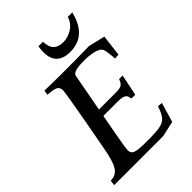

<svg xmlns="http://www.w3.org/2000/svg" viewBox="-248 -990 1106 1106"><g transform="rotate(-45 305.0 -437.0)"><path d="M16 0H415L510 -21C512 -27 545 -140 545 -140L516 -143C484 -52 465 -45 327 -45C237 -45 213 -52 213 -88C213 -113 254 -326 254 -326H366C412 -326 437 -321 438 -283L470 -282L497 -412H468C455 -374 440 -370 394 -370H262L305 -601C310 -627 359 -630 403 -630C443 -630 512 -623 524 -592C530 -576 534 -535 535 -512L565 -514L581 -645L480 -669C423 -667 319 -667 257 -667C206 -667 161 -668 117 -669L112 -640C174 -635 194 -629 194 -593C194 -565 126 -202 126 -202C103 -70 80 -34 20 -32ZM269 -829C269 -764 300 -721 381 -721C480 -721 528 -787 549 -874H512C499 -821 441 -789 392 -789C340 -789 311 -814 310 -874H273C270 -858 269 -843 269 -829Z"/></g></svg>

Font: KpRoman
Style: SemiboldItalic
Weight: 600
Italic angle: -11°
Version: Version 0.66